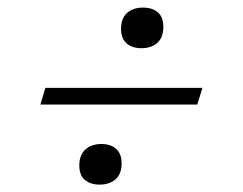

<svg xmlns="http://www.w3.org/2000/svg" viewBox="-20 -510 640 506"><path d="M357 -490Q381.5 -490 396 -477.5Q410.5 -465 410.5 -439Q410.5 -411.5 394.8 -397.2Q379 -383 352.5 -383Q328 -383 313.5 -395.8Q299 -408.5 299 -434.5Q299 -461.5 314.8 -475.8Q330.5 -490 357 -490ZM99.5 -278.5H513.5L500 -234.5H86.5ZM247.5 -130.5Q271.5 -130.5 286 -117.8Q300.5 -105 300.5 -79Q300.5 -52 284.8 -37.8Q269 -23.5 242.5 -23.5Q218 -23.5 203.5 -36Q189 -48.5 189 -74.5Q189 -101.5 205 -116Q221 -130.5 247.5 -130.5Z"/></svg>

Font: Newsreader Caption Light
Style: Italic
Weight: 300
Italic angle: -17°
Designer: Hugues Gentile
Foundry: Production Type
Version: Version 1.001